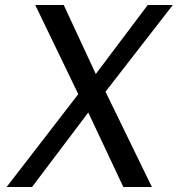

<svg xmlns="http://www.w3.org/2000/svg" viewBox="-20 -743 707 763"><path d="M6.4 0 291.1 -368.9 120.1 -723H233.4L360.7 -448.9L567 -723H666.6L399.3 -378.6L583.5 0H470.1L330.8 -295.9L107.4 0Z"/></svg>

Font: Public Sans Thin
Style: Italic
Weight: 100
Italic angle: -8°
Designer: The Public Sans project authors (U.S. Web Design System). Libre Franklin designed by Pablo Impallari and Rodrigo Fuenzal
Version: Version 2.000